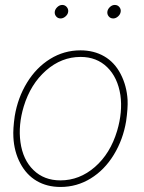

<svg xmlns="http://www.w3.org/2000/svg" viewBox="-20 -740 579 770"><path d="M39.1 -274.4Q51.3 -348.1 88.4 -408.7Q125.5 -469.2 181.2 -503.7Q236.8 -538.1 302.7 -538.1Q356.4 -538.1 397.9 -514.2Q439.5 -490.2 463.9 -443.1Q488.3 -396 491.7 -338.9Q493.2 -305.7 485.8 -253.9Q473.6 -180.2 436.3 -119.1Q398.9 -58.1 343.5 -24.2Q288.1 9.8 222.7 9.8Q168.5 9.8 127.2 -14.4Q85.9 -38.6 61.3 -85.2Q36.6 -131.8 33.7 -189.9Q31.7 -222.7 39.1 -274.4ZM62 -169.9Q71.8 -99.1 114.3 -57.9Q156.7 -16.6 222.2 -16.6Q298.8 -16.6 360.6 -70.3Q422.4 -124 449.7 -215.3Q472.2 -291 462.9 -358.4Q452.1 -429.2 409.9 -470.5Q367.7 -511.7 303.2 -511.7Q226.6 -511.7 164.6 -457.3Q102.5 -402.8 75.2 -313Q52.7 -238.3 62 -169.9ZM199.7 -693.4Q201.2 -703.6 210.2 -711.9Q219.2 -720.2 229.5 -720.2Q240.7 -720.2 247.8 -711.7Q254.9 -703.1 253.4 -692.4Q252 -682.1 242.7 -674.1Q233.4 -666 223.1 -666Q211.9 -666 205.1 -674.3Q198.2 -682.6 199.7 -693.4ZM410.6 -693.4Q412.1 -703.6 420.9 -711.9Q429.7 -720.2 440.4 -720.2Q451.7 -720.2 458.7 -711.7Q465.8 -703.1 463.9 -692.4Q462.4 -682.1 453.4 -674.1Q444.3 -666 434.1 -666Q422.9 -666 416 -674.3Q409.2 -682.6 410.6 -693.4Z"/></svg>

Font: Roboto Thin
Style: Italic
Weight: 250
Italic angle: -12°
Designer: Google
Version: Version 2.134; 2016